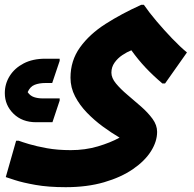

<svg xmlns="http://www.w3.org/2000/svg" viewBox="-61 -514 806 798"><path d="M212 264Q140 264 86.5 254.5Q33 245 1 234.5Q-31 224 -37 222L6 71H17Q30 76 60 85Q90 94 134 102Q178 110 233 110Q293 110 345.5 94.5Q398 79 436 58Q402 38 366.5 12Q331 -14 300.5 -45.5Q270 -77 251 -113.5Q232 -150 232 -191Q232 -262 271.5 -317Q311 -372 377.5 -414.5Q444 -457 526 -494H537Q559 -462 590 -425.5Q621 -389 654 -354.5Q687 -320 716 -296L625 -167H614Q574 -201 543.5 -233.5Q513 -266 485 -305Q467 -298 447.5 -285Q428 -272 415 -253.5Q402 -235 402 -212Q402 -190 421 -167Q440 -144 468.5 -120Q497 -96 525.5 -71Q554 -46 573 -20Q592 6 592 34Q592 74 566.5 114.5Q541 155 491.5 189Q442 223 371.5 243.5Q301 264 212 264ZM-41 -127Q-41 -166 -20.5 -198.5Q0 -231 37.5 -250.5Q75 -270 127 -270H187V-261L156 -169H128Q102 -169 83 -161.5Q64 -154 54 -131Q64 -116 80 -110.5Q96 -105 116 -105H187V-96L157 -6H89Q31 -6 -5 -41.5Q-41 -77 -41 -127Z"/></svg>

Font: Kufam
Style: Bold
Weight: 700
Designer: Wael Morcos, Artur Schmal
Foundry: Original Type
Version: Version 1.300; ttfautohint (v1.8.3)